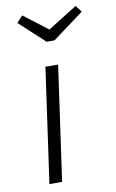

<svg xmlns="http://www.w3.org/2000/svg" viewBox="-87 -816 520 864"><g transform="rotate(-10 172.5 -384.5)"><path d="M125 0H67L141 -523H199ZM345 -739 202 -633H166L51 -739L78 -769L188 -685L322 -769Z"/></g></svg>

Font: FiraGO Light
Style: Italic
Weight: 300
Italic angle: -8°
Designer: bBox Type GmbH
Foundry: bBox Type GmbH
Version: Version 1.001